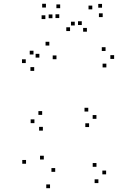

<svg xmlns="http://www.w3.org/2000/svg" viewBox="-20 -977 660 1019"><path d="M502.2 -5.3V-25.3H482.2V-5.3ZM543.2 -51.7V-71.7H523.2V-51.7ZM492 -91.7V-111.7H472V-91.7ZM273 -65V-85H253V-65ZM212.5 -130.5V-150.5H192.5V-130.5ZM279.7 -662.7V-682.7H259.7V-662.7ZM241.8 -735.3V-755.3H221.8V-735.3ZM189 -671.3V-691.3H169V-671.3ZM118.2 -108V-128H98.2V-108ZM245.5 21.8V1.8H225.5V21.8ZM452.8 -302.7V-322.7H432.8V-302.7ZM491.8 -346.3V-366.3H471.8V-346.3ZM448.5 -385V-405H428.5V-385ZM203.8 -367.3V-387.3H183.8V-367.3ZM162.7 -323.5V-343.5H142.7V-323.5ZM207.5 -283.7V-303.7H187.5V-283.7ZM544.5 -619.2V-639.2H524.5V-619.2ZM585.7 -664.3V-684.3H565.7V-664.3ZM540.2 -706.5V-726.5H520.2V-706.5ZM157.8 -687.8V-707.8H137.8V-687.8ZM116.7 -642.3V-662.3H96.7V-642.3ZM161.5 -600.8V-620.8H141.5V-600.8ZM299.3 -933.5V-953.5H279.3V-933.5ZM414 -844.2V-864.2H394V-844.2ZM376.7 -841.8V-861.8H356.7V-841.8ZM469.8 -927.3V-947.3H449.8V-927.3ZM521.5 -936.2V-956.2H501.5V-936.2ZM525 -886.3V-906.3H505V-886.3ZM441.2 -808.8V-828.8H421.2V-808.8ZM351.8 -812.2V-832.2H331.8V-812.2ZM258.3 -880.3V-900.3H238.3V-880.3ZM294.5 -881.2V-901.2H274.5V-881.2ZM220.8 -875.8V-895.8H200.8V-875.8ZM223.8 -937V-957H203.8V-937Z"/></svg>

Font: Monaspace Radon Dots Var
Style: Regular
Weight: 400
Designer: Riley Cran and the Lettermatic Team
Version: Version 1.100 (Monaspace Radon Dots)